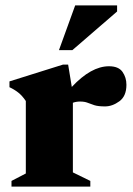

<svg xmlns="http://www.w3.org/2000/svg" viewBox="-20 -690 492 710"><path d="M383 -445Q418.5 -445 433 -424.2Q447.5 -403.5 447.5 -376.5Q447.5 -334.5 421.5 -315.5Q395.5 -296.5 368.5 -296.5Q343 -296.5 329 -301Q315 -305.5 304 -310Q293 -314.5 276 -314.5Q261.5 -314.5 249.5 -310V-52.5L314 -21V0H22.5V-21L75.5 -48.5V-316.5Q62 -336.5 47.2 -348Q32.5 -359.5 15 -367.5V-389L212.5 -451H232L245.5 -368.5Q317 -445 383 -445ZM198 -504.5 258 -670H413V-647.5L247.5 -504.5Z"/></svg>

Font: Newsreader 16pt ExtraBold
Style: Regular
Weight: 800
Designer: Hugues Gentile
Foundry: Production Type
Version: Version 1.003; ttfautohint (v1.8.3)